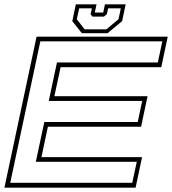

<svg xmlns="http://www.w3.org/2000/svg" viewBox="-30 -870 797 890"><path d="M-9.5 0 139.5 -700H747.5L717.5 -558.5H251L222 -424H654L624 -282.5H192L162 -141.5H628.5L598.5 0ZM17.5 -22.5H583L604 -120H136L175.5 -304.5H608.5L629 -402H196L234 -580.5H701.5L722.5 -678.5H157ZM349.5 -716 305 -772 321.5 -850H417.5L409.5 -812H448.5L456.5 -850H552.5L536 -772L468.5 -716ZM362 -734H463L519.5 -781L530 -831.5H471L465.5 -804.5L451.5 -793H398.5L390 -804.5L396 -831.5H337L326 -781Z"/></svg>

Font: Tourney Expanded ExtraLight
Style: Italic
Weight: 200
Width: 7
Italic angle: -12°
Designer: Tyler Finck
Foundry: Etcetera Type Co
Version: Version 1.010; ttfautohint (v1.8.3)